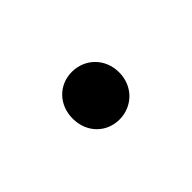

<svg xmlns="http://www.w3.org/2000/svg" viewBox="-30 -427 313 313"><g transform="rotate(-45 126.0 -271.0)"><path d="M126 -216C156 -216 180 -239 180 -271C180 -303 156 -326 126 -326C96 -326 73 -303 73 -271C73 -239 96 -216 126 -216Z"/></g></svg>

Font: Montserrat Lite
Style: Regular
Weight: 400
Designer: Julieta Ulanovsky
Foundry: Julieta Ulanovsky
Version: Version 7.200;PS 007.200;hotconv 1.0.88;makeotf.lib2.5.64775